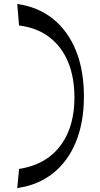

<svg xmlns="http://www.w3.org/2000/svg" viewBox="-20 -802 505 967"><path d="M66.8 145 76.2 48.7Q166.2 35 228.2 -12Q290.2 -59.1 322.6 -135.2Q354.9 -211.3 354.9 -311.1Q354.9 -411.9 323.1 -489.2Q291.2 -566.4 229.3 -614.3Q167.5 -662.1 75.9 -673.6L66.8 -781.9Q171.4 -767.4 246.6 -707.2Q321.8 -646.9 362.2 -547.8Q402.6 -448.8 402.6 -315.9Q402.6 -185.9 362.5 -87.7Q322.4 10.6 247.4 70.4Q172.3 130.3 66.8 145Z"/></svg>

Font: Savate ExtraLight
Style: Regular
Weight: 200
Designer: Max Esnée
Foundry: Plomb Type
Version: Version 2.000